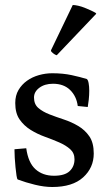

<svg xmlns="http://www.w3.org/2000/svg" viewBox="-20 -736 433 768"><path d="M85 -143Q93 -85 122 -59Q151 -33 196 -33Q239 -33 258.5 -51.5Q278 -70 278 -99Q278 -124 260.5 -139.5Q243 -155 216.5 -166.5Q190 -178 159.5 -189Q129 -200 102.5 -216.5Q76 -233 58.5 -258Q41 -283 41 -324Q41 -354 54 -376Q67 -398 88 -413Q109 -428 135.5 -435.5Q162 -443 189 -443Q232 -443 266.5 -435.5Q301 -428 327 -420Q332 -417 334.5 -403.5Q337 -390 337 -373Q337 -355 335 -337Q333 -319 331 -308L291 -312Q286 -351 260.5 -376Q235 -401 192 -401Q159 -401 137.5 -385Q116 -369 116 -346Q116 -319 133.5 -304Q151 -289 178 -278.5Q205 -268 235.5 -258Q266 -248 293 -232Q320 -216 337.5 -190.5Q355 -165 355 -122Q355 -65 312.5 -26.5Q270 12 189 12Q157 12 120 3Q83 -6 51 -18Q48 -20 46 -34Q44 -48 42 -67Q40 -86 39 -104.5Q38 -123 38 -134V-139ZM271 -716Q280 -716 293 -713Q306 -710 318.5 -705Q331 -700 343 -694.5Q355 -689 363 -684Q365 -682 365 -681L207 -515Q196 -518 185 -530Q184 -531 184 -535Z"/></svg>

Font: Lusitana
Style: Regular
Weight: 400
Designer: Ana Paula Megda
Foundry: Ana Paula Megda
Version: Version 1.000; ttfautohint (v1.1) -l 8 -r 50 -G 200 -x 14 -D